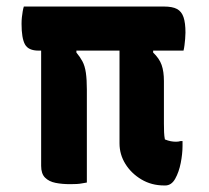

<svg xmlns="http://www.w3.org/2000/svg" viewBox="-20 -558 640 588"><path d="M53 -538H482Q508 -538 522 -530.5Q536 -523 542 -505.5Q548 -488 548 -458Q548 -449 547 -438.5Q546 -428 545 -419.5Q544 -411 542 -403H98Q67 -403 56.5 -422Q46 -441 46 -485Q46 -496 47 -505Q48 -514 49.5 -523Q51 -532 53 -538ZM106 -473H214V-397Q225 -384 232.5 -370Q240 -356 243 -335Q246 -314 246 -284Q246 -248 246 -212.5Q246 -177 246 -141.5Q246 -106 246 -70Q246 -34 246 1Q239 2 231.5 3.5Q224 5 215 5.5Q206 6 195 6Q170 6 150 2Q130 -2 118 -14Q106 -26 106 -50Q106 -103 106 -155.5Q106 -208 106 -261.5Q106 -315 106 -367.5Q106 -420 106 -473ZM539 -126Q539 -122 539 -118.5Q539 -115 539 -111Q539 -87 533.5 -59Q528 -31 516.5 -10.5Q505 10 486 10H483Q444 10 413 -8.5Q382 -27 364 -56Q346 -85 346 -119Q346 -163 346 -207.5Q346 -252 346 -296Q346 -340 346 -384.5Q346 -429 346 -473H449V-397Q468 -379 475 -359Q482 -339 482 -310Q482 -293 482 -276.5Q482 -260 482 -244Q482 -228 482 -212Q482 -196 482 -179Q482 -165 482.5 -153Q483 -141 485 -131Q495 -127 503 -125.5Q511 -124 519 -124Q523 -124 526.5 -124.5Q530 -125 533 -126Z"/></svg>

Font: Recursive Casual
Style: Bold
Weight: 700
Version: Version 1.085